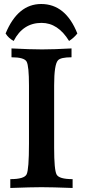

<svg xmlns="http://www.w3.org/2000/svg" viewBox="-20 -934 433 954"><path d="M340.8 0Q236.8 -3.9 186 -3.9Q137.2 -3.9 31.2 0V-43.9Q100.6 -43.9 112.3 -67.9Q124 -91.8 124 -220.7V-508.8Q124 -606 112.3 -627.7Q100.6 -649.4 37.1 -649.4V-693.4Q130.9 -688.5 189 -688.5Q246.1 -688.5 335.4 -693.4V-649.4Q281.7 -649.4 268.1 -634.3Q249 -613.8 249 -509.3V-199.2Q249 -89.8 261.2 -66.9Q273.4 -43.9 340.8 -43.9ZM184.6 -914.1Q306.2 -914.1 364.3 -767.6Q348.1 -746.6 323.2 -730.5Q268.1 -820.3 186.5 -820.3Q94.2 -820.3 47.9 -730.5Q22.5 -744.1 7.8 -767.6Q68.4 -914.1 184.6 -914.1Z"/></svg>

Font: Kelvinch
Style: Bold
Weight: 700
Designer: Paul James Miller
Foundry: High-Logic / Made with FontCreator
Version: Version 3.501;March 28, 2021;FontCreator 13.0.0.2683 64-bit